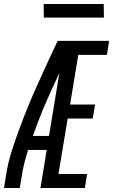

<svg xmlns="http://www.w3.org/2000/svg" viewBox="-28 -939 565 959"><path d="M-8 0 4 -74Q13 -130 31 -186Q49 -242 69.5 -297.5Q90 -353 112.5 -408Q135 -463 160 -518Q185 -573 209.5 -627Q234 -681 260 -735H295L293 -721L330 -704Q277 -595 226.5 -484Q176 -373 136 -260H217L205 -190H112Q103 -161 95.5 -132Q88 -103 83 -74L71 0ZM174 0 295 -735H517L506 -665H363L322 -417H447L435 -347H310L264 -70H407L396 0ZM191 -851 190 -919H490L491 -851Z"/></svg>

Font: Iosevka Curly
Style: Italic
Weight: 400
Italic angle: -9°
Monospace: yes
Designer: Belleve Invis
Foundry: Belleve Invis
Version: Version 22.1.2; ttfautohint (v1.8.4)